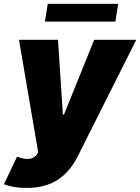

<svg xmlns="http://www.w3.org/2000/svg" viewBox="-45 -747 710 972"><path d="M90.2 204.5Q21.3 204.5 -24.9 185.4L41.2 46.2Q116.1 74.2 142 34.1L148.4 24.1L51.1 -545.5H248.6L273.4 -167.6H279.1L431.8 -545.5H644.9L348 45.5Q329.9 81 307.4 108.7Q284.8 136.4 253.9 158.6Q223 180.8 181.5 192.6Q139.9 204.5 90.2 204.5ZM553.3 -727.3 539.1 -637.8H182.5L196.7 -727.3Z"/></svg>

Font: Karasuma Gothic
Style: Italic
Weight: 900
Italic angle: -9.39999°
Designer: Rasmus Andersson / Ryoko Nishizuka
Foundry: Genbu
Version: Version 1.00